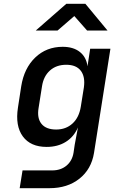

<svg xmlns="http://www.w3.org/2000/svg" viewBox="-20 -805 640 1005"><path d="M83 180 98 87H253Q298 87 328 62Q358 37 365 -6L371 -47L388 -138Q367 -89 324.5 -62.5Q282 -36 224 -36Q140 -36 99.5 -91Q59 -146 74 -242L91 -353Q106 -448 164.5 -504Q223 -560 308 -560Q364 -560 398 -533Q432 -506 438 -458L452 -550H558L472 -4Q458 81 395.5 130.5Q333 180 239 180ZM274 -127Q325 -127 359.5 -158.5Q394 -190 403 -247L419 -347Q427 -403 403 -434.5Q379 -466 327 -466Q275 -466 241.5 -436Q208 -406 200 -354L182 -240Q173 -187 197 -157Q221 -127 274 -127ZM167 -645 327 -785H427L543 -645H436L369 -721L281 -645Z"/></svg>

Font: JetBrains Mono NL SemiBold
Style: Italic
Weight: 600
Italic angle: -9°
Monospace: yes
Designer: Philipp Nurullin, Konstantin Bulenkov
Foundry: JetBrains
Version: Version 2.305; ttfautohint (v1.8.4.7-5d5b)